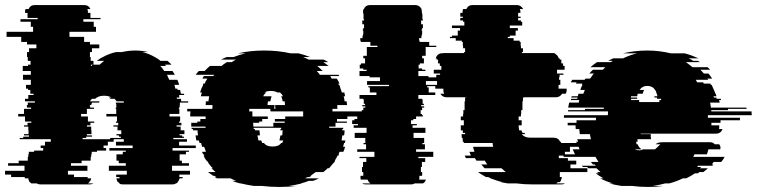

<svg xmlns="http://www.w3.org/2000/svg" viewBox="-66 -730 2996 760"><path d="M709 -144H617V-134H682V-129H670V-119H645V-94H654V-84H682V-74H615V-54H686V-39H644V-29H657V-24H645Q643 -18 641 -14Q640 -12 637 -9H638Q634 -5 632 -4H630Q625 0 616 0H420Q412 0 405 -4H408Q406 -5 402 -9H401Q398 -12 397 -14H398Q395 -19 395 -24H407V-29H394V-39H436V-54H365V-74H432V-84H404V-94H395V-119H420V-129H432V-134H367V-144H459V-154H393V-169H424V-179H384V-169H361V-154H344V-144H354V-134H318V-129H297V-119H295V-109H293V-94H257V-84H215V-74H280V-54H203V-39H227V-29H281V-24H295L292 -14H291Q290 -13 289 -12Q288 -11 287 -9H288Q284 -5 282 -4H304Q297 0 289 0H94Q85 0 80 -4H58Q56 -5 52 -9Q49 -12 48 -14H49Q48 -16 47 -18.5Q46 -21 46 -24H32V-29H-22V-39H-46V-54H31V-74H-34V-84H8V-94H44V-109H46V-119H48V-129H69V-134H105V-144H95V-154H112V-169H135V-179H12V-184H26V-189H49V-194H29V-199H47V-214H46V-229H29V-234H43V-244H58V-249H33V-269H6V-279H29V-299H57V-304H41V-309H40V-314H44V-324H72V-329H33V-339H46V-354H67V-359H54V-374H45V-379H37V-394H56V-414H25V-434H56V-449H24V-469H45V-474H55V-489H44V-504H41V-524H49V-539H78V-554H41V-564H18V-584H-40V-604H65V-624H56V-644H15V-654H83V-659H43V-679H33V-683Q33 -688 35 -694H47Q54 -710 72 -710H267Q285 -710 292 -694H280Q282 -688 282 -683V-679H292V-659H332V-654H264V-644H305V-624H314V-604H209V-584H267V-564H290V-554H327V-539H298V-524H290V-504H293V-489H304V-474H328Q333 -478 337 -481.5Q341 -485 346 -489H317Q323 -493 328.5 -497Q334 -501 341 -504Q366 -518 394 -524H417Q443 -530 470 -530Q496 -530 520 -524H497Q523 -518 547 -504Q552 -501 558 -497.5Q564 -494 569 -489H597Q602 -485 605.5 -481.5Q609 -478 613 -474H587Q588 -473 589 -472Q590 -471 591 -469H568Q573 -465 576.5 -459.5Q580 -454 584 -449H617L626 -434H595L604 -414H636Q638 -410 640 -404.5Q642 -399 643 -394H624Q626 -390 626.5 -386.5Q627 -383 628 -379H636Q637 -377 637 -374H647L650 -359H662Q663 -357 663 -354H643L644 -344H634V-339H650Q651 -337 651 -334Q651 -331 651 -329H679V-324H646V-314H645Q646 -312 646 -309H645V-304H642V-299H644V-279H605V-269H647V-249H643V-244H652V-234H633V-229H649V-214H664V-199H645V-194H655V-189H662V-184H620V-179H674V-169H643V-154H709ZM301 -474H294V-469H296Q298 -471 299 -472Q300 -473 301 -474ZM370 -184H412V-189H405V-194H395V-199H414V-214H399V-229H383V-234H402V-244H393V-249H397V-269H355V-279H394V-299H392V-304H395Q395 -306 394.5 -307Q394 -308 394 -309H395Q394 -311 394 -314H395L392 -324H425Q423 -328 423 -329H395Q394 -332 391.5 -334.5Q389 -337 387 -339H371Q367 -343 364 -344H375Q364 -351 346 -351Q328 -351 318 -344H317Q315 -343 311 -339H298Q296 -337 294 -334.5Q292 -332 290 -329H328Q326 -325 326 -324H298L295 -314H290Q290 -311 289 -309H291V-304H306V-299H278V-279H255V-269H282V-249H307V-244H292V-234H278V-229H295V-214H296V-199H278V-194H298V-189H275V-184H261V-179H370Z M1379 -289Q1380 -284 1380 -279Q1380 -274 1380 -269H1309V-259H1268V-249H1307V-244H1262V-229H1237V-224H1293Q1293 -221 1292 -219H1289V-214H1298V-213Q1298 -209 1297.5 -204Q1297 -199 1296 -194H1289L1286 -174H1301Q1301 -170 1299 -164H1296Q1295 -160 1294 -156.5Q1293 -153 1292 -149H1300Q1299 -144 1297 -139Q1295 -134 1293 -129H1278L1274 -119H1276Q1274 -115 1274 -114H1270Q1266 -104 1259 -94H1261Q1260 -92 1258 -89Q1256 -86 1254 -84H1253L1241 -69Q1240 -68 1239 -67Q1238 -66 1236 -64H1231Q1227 -60 1223 -56.5Q1219 -53 1214 -49H1184L1163 -34H1167Q1165 -33 1163 -32Q1161 -31 1159 -29H1152Q1150 -28 1147 -27Q1144 -26 1142 -24H1196Q1191 -21 1185 -18.5Q1179 -16 1173 -14H1156Q1149 -11 1141 -8.5Q1133 -6 1125 -4H1129Q1117 -1 1104 1.5Q1091 4 1077 6H1108Q1092 8 1075 9Q1058 10 1040 10Q1021 10 1004.5 9Q988 8 971 6H939Q926 4 912.5 1.5Q899 -1 887 -4H884Q876 -6 868.5 -8.5Q861 -11 853 -14H869Q864 -16 858 -18.5Q852 -21 847 -24H793L784 -29H791L782 -34H778Q766 -42 757 -49H787Q783 -53 779 -56.5Q775 -60 771 -64H776Q775 -66 774 -67Q773 -68 771 -69L759 -84H760L753 -94H751Q744 -104 740 -114H743Q741 -118 741 -119H738L734 -129H749Q748 -134 746 -139Q744 -144 742 -149H734Q733 -153 732 -156.5Q731 -160 730 -164H724L721 -174H711L708 -194H718Q717 -199 716.5 -204Q716 -209 716 -213V-214H698V-219H693Q693 -221 692.5 -222Q692 -223 692 -224H748Q748 -227 747 -229H691V-244H715V-249H727V-259H748V-269H687Q687 -274 687 -279Q687 -284 688 -289H675V-299H774Q775 -302 775 -307V-314H748Q748 -318 748.5 -321.5Q749 -325 749 -329H759L762 -349H729Q730 -353 731 -356.5Q732 -360 733 -364H726Q728 -369 729.5 -374.5Q731 -380 733 -384H734Q735 -386 736 -389Q737 -392 738 -394H737Q737 -395 739 -399H744Q748 -409 755 -419H735L741 -429H778Q779 -431 782 -434H709Q711 -438 714.5 -441.5Q718 -445 721 -449H744Q749 -454 754.5 -459.5Q760 -465 765 -469H811Q820 -477 832 -484H851Q855 -487 859.5 -489.5Q864 -492 868 -494H809Q818 -499 831 -504H858Q881 -513 906 -519H876Q925 -530 980 -530Q1035 -530 1084 -519H1115Q1140 -513 1162 -504H1134Q1147 -499 1156 -494H1215Q1220 -492 1224.5 -489.5Q1229 -487 1233 -484H1214L1235 -469H1189Q1195 -465 1200.5 -459.5Q1206 -454 1211 -449H1188Q1191 -445 1194.5 -441.5Q1198 -438 1200 -434H1274L1277 -429H1241L1247 -419H1267Q1274 -409 1278 -399H1273Q1275 -395 1275 -394H1277L1281 -384H1280Q1282 -380 1284 -374.5Q1286 -369 1287 -364H1297L1300 -349H1294Q1296 -345 1296.5 -339.5Q1297 -334 1298 -329H1306Q1307 -325 1307 -321.5Q1307 -318 1308 -314H1269V-307Q1269 -302 1270 -299H1250V-289ZM995 -329Q994 -325 993.5 -321.5Q993 -318 993 -314H1021Q1020 -311 1020 -308Q1020 -305 1020 -302V-299H1024V-302Q1024 -305 1023.5 -308Q1023 -311 1023 -314H1062Q1062 -318 1061.5 -321.5Q1061 -325 1061 -329H1053Q1052 -335 1050.5 -340Q1049 -345 1047 -349H1054Q1050 -358 1042 -364H1032Q1022 -370 1006 -370Q990 -370 981 -364H988Q984 -361 981 -357.5Q978 -354 976 -349H1009Q1008 -345 1006.5 -340Q1005 -335 1004 -329ZM1063 -269H1134V-289H1005Q1004 -293 1004 -299H921Q921 -293 920 -289H933V-269H994V-259H972V-249H960V-244H936Q936 -240 936.5 -236.5Q937 -233 937 -229H1016V-244H1061V-249H1022V-259H1063ZM1047 -219V-224H938V-219H943V-218Q943 -217 943.5 -216Q944 -215 944 -214H961Q962 -209 962 -204Q962 -199 963 -194H953Q955 -181 957 -174H968Q970 -168 972 -164H979Q988 -150 1013 -150Q1038 -150 1047 -164H1051Q1052 -166 1053 -168.5Q1054 -171 1055 -174H1040Q1041 -179 1042 -183.5Q1043 -188 1044 -194H1051Q1052 -199 1052 -204Q1052 -209 1053 -214H1044V-219Z M1707 -389H1625V-384H1631V-364H1657V-354H1590V-339H1606V-334H1607V-319H1612V-314H1601V-309H1613V-304H1605V-294H1599V-279H1604V-274H1608V-269H1581V-259H1570V-254H1561V-239H1584V-234H1567V-224H1618V-204H1571V-184H1613V-164H1606V-159H1616V-139H1581V-129H1649V-109H1590V-104H1617V-89H1604V-69H1600V-49H1605V-34H1594V-27Q1594 -22 1593 -19H1620Q1616 -8 1608 -4H1575Q1570 0 1561 0H1382Q1373 0 1368 -4H1401Q1393 -8 1389 -19H1362Q1361 -22 1361 -27V-34H1372V-49H1367V-69H1371V-89H1384V-104H1357V-109H1416V-129H1348V-139H1383V-159H1373V-164H1380V-184H1338V-204H1385V-224H1334V-234H1351V-239H1328V-254H1337V-259H1348V-269H1375V-274H1371V-279H1366V-294H1372V-304H1380V-309H1368V-314H1379V-319H1374V-334H1373V-339H1357V-354H1424V-364H1398V-384H1392V-389H1474V-394H1387V-409H1438V-424H1397V-429H1357V-449H1385V-454H1372V-459H1358V-474H1363V-479H1379V-499H1372V-509H1386V-544H1428V-549H1400V-564H1362V-569H1360V-579H1369V-589H1371V-594H1372V-609H1370V-614H1372V-619H1375V-634H1368V-649H1375V-654H1373V-674H1372V-679H1371V-683Q1371 -688 1373 -694H1374Q1381 -710 1399 -710H1578Q1594 -710 1603 -694H1602Q1604 -688 1604 -683V-679H1605V-674H1606V-654H1608V-649H1601V-634H1608V-619H1605V-614H1603V-609H1605V-594H1604V-589H1602V-579H1593V-569H1595V-564H1633V-549H1661V-544H1619V-509H1605V-499H1612V-479H1596V-474H1591V-459H1605V-454H1618V-449H1590V-429H1630V-424H1671V-409H1620V-394H1707Z M2170 -114H2146V-104H2182V-94H2215V-79H2192V-64H2259V-49H2150V-29H2158V-27Q2158 -25 2157 -24Q2155 -14 2150 -9H2142Q2138 -5 2136 -4H2170Q2165 0 2156 0H2043Q2026 0 2009.5 -1Q1993 -2 1978 -4H1944Q1937 -5 1930 -6.5Q1923 -8 1915 -9H1923Q1910 -12 1898.5 -16Q1887 -20 1876 -24H1877Q1874 -26 1871 -27Q1868 -28 1866 -29H1858Q1850 -34 1842 -38.5Q1834 -43 1826 -49H1936Q1932 -53 1927.5 -56.5Q1923 -60 1919 -64H1852L1839 -79H1863Q1860 -83 1857.5 -86.5Q1855 -90 1853 -94H1820L1814 -104H1778Q1777 -106 1776 -109Q1775 -112 1773 -114H1798L1792 -129H1812L1809 -139Q1807 -145 1807 -149H1886Q1885 -153 1884.5 -156.5Q1884 -160 1884 -164H1770Q1770 -166 1769.5 -167Q1769 -168 1769 -169H1766Q1766 -173 1765.5 -176.5Q1765 -180 1765 -184H1762Q1762 -188 1761.5 -191.5Q1761 -195 1761 -199H1775V-204H1766V-214H1758V-234H1770V-254H1758V-269H1767V-279H1768V-294H1773V-329H1775V-344H1780V-345H1701Q1686 -345 1677 -359H1692Q1689 -365 1689 -372V-379H1657V-394H1664V-414H1659V-424H1661V-434H1676V-439H1651V-454H1681V-469H1675V-479H1668V-494H1662V-499H1659Q1662 -514 1678 -519H1684Q1687 -520 1692 -520H1771V-524H1775V-539H1767V-549H1766V-564H1762V-569H1738V-579H1715V-584H1723V-589H1746V-609H1755V-619H1723V-629H1772V-644H1767V-649H1756V-659H1766V-664H1756V-679H1765V-683Q1765 -688 1767 -694H1780Q1787 -710 1805 -710H1980Q1996 -710 2005 -694H1992Q1994 -688 1994 -683V-679H1985V-664H1995V-659H1985V-649H1996V-644H2001V-629H1952V-619H1984V-609H1975V-589H1952V-584H1944V-579H1967V-569H1991V-564H1995V-549H1996V-539H2004V-524H2000V-520H2126Q2131 -520 2133 -519H2127Q2141 -514 2146 -499H2149Q2149 -498 2149.5 -497Q2150 -496 2150 -494H2156V-479H2163V-469H2169V-454H2139V-439H2164V-434H2149V-424H2147V-414H2152V-394H2145V-379H2177V-372Q2177 -368 2176 -365Q2175 -362 2173 -359H2159Q2150 -345 2135 -345H2009V-344H2004V-329H2002V-294H1997V-279H1996V-269H1987V-254H1999V-234H1987Q1987 -229 1987.5 -224Q1988 -219 1989 -214H1998Q2000 -208 2002 -204H2010L2013 -199H1999Q2010 -185 2033 -185H2124Q2129 -185 2131 -184H2134Q2146 -181 2151 -169H2154Q2154 -168 2154.5 -167Q2155 -166 2155 -164H2269Q2269 -163 2269.5 -161.5Q2270 -160 2270 -158V-149H2190V-129H2170Z M2736 -274V-264H2863V-254H2786V-244H2750V-234H2781V-228Q2781 -222 2780 -219H2794Q2787 -201 2768 -201H2470V-199H2510V-196Q2510 -192 2510 -187.5Q2510 -183 2511 -179H2457Q2457 -176 2457.5 -173.5Q2458 -171 2458 -169H2452Q2452 -165 2454 -159H2458Q2463 -145 2474 -139H2447Q2454 -135 2466 -135Q2474 -135 2479 -139H2526Q2530 -141 2533.5 -145Q2537 -149 2542 -153L2548 -159H2529Q2538 -167 2556 -167H2745Q2757 -167 2763 -159H2781Q2786 -152 2786 -145Q2785 -143 2785 -139H2738Q2736 -129 2732 -119H2683Q2680 -114 2678 -109H2802Q2800 -104 2796.5 -99Q2793 -94 2789 -89H2759Q2755 -83 2751 -79H2758Q2757 -78 2756 -77Q2755 -76 2754 -74H2698L2693 -69H2710Q2709 -68 2707.5 -67Q2706 -66 2705 -64H2736Q2729 -57 2718 -49H2703Q2702 -48 2700 -47Q2698 -46 2696 -44H2685Q2669 -33 2650 -24H2637Q2625 -18 2611.5 -13Q2598 -8 2583 -4H2567Q2556 -1 2544 1.5Q2532 4 2518 6H2560Q2546 8 2531 9Q2516 10 2499 10Q2483 10 2467 9Q2451 8 2436 6H2394Q2381 4 2369 1.5Q2357 -1 2345 -4H2361Q2334 -11 2310 -24H2323Q2305 -34 2292 -44H2303Q2301 -46 2299.5 -47Q2298 -48 2296 -49H2311Q2307 -53 2303 -56.5Q2299 -60 2295 -64H2263L2258 -69H2241Q2240 -71 2239 -72Q2238 -73 2237 -74H2292Q2291 -76 2288 -79H2281Q2279 -81 2277 -84Q2275 -87 2273 -89H2303Q2300 -94 2297 -99Q2294 -104 2291 -109H2166Q2163 -114 2161 -119H2210L2201 -139H2228Q2226 -144 2224.5 -149Q2223 -154 2221 -159H2218L2215 -169H2222L2219 -179H2273Q2272 -184 2271 -189Q2270 -194 2269 -199H2229L2227 -219H2213Q2213 -223 2212.5 -226.5Q2212 -230 2212 -234H2181V-244H2216V-254H2293V-264H2166V-266Q2166 -271 2167 -274H2340Q2340 -278 2340.5 -281.5Q2341 -285 2341 -289H2182Q2182 -291 2182.5 -292Q2183 -293 2183 -294H2249Q2249 -297 2250 -299H2324V-304H2183Q2184 -309 2185 -314Q2186 -319 2187 -324H2225Q2225 -328 2227 -334H2194Q2194 -336 2194.5 -337Q2195 -338 2195 -339H2219Q2219 -341 2219.5 -342Q2220 -343 2220 -344H2195L2197 -349H2221L2224 -359H2243L2249 -374H2231Q2233 -379 2235 -384.5Q2237 -390 2240 -394H2237L2239 -399H2214Q2216 -403 2216 -404H2193L2199 -414H2248Q2249 -416 2252 -419H2270Q2274 -424 2277.5 -429.5Q2281 -435 2285 -439H2267Q2270 -443 2273.5 -446.5Q2277 -450 2281 -454H2320L2330 -464H2271Q2284 -475 2297 -484H2352L2360 -489H2342Q2350 -494 2361 -499H2400Q2427 -512 2456 -519H2400Q2422 -524 2446 -527Q2470 -530 2496 -530Q2522 -530 2545 -527Q2568 -524 2589 -519H2644Q2659 -515 2672.5 -510Q2686 -505 2699 -499H2660Q2665 -497 2669.5 -494.5Q2674 -492 2678 -489H2696Q2698 -488 2700 -487Q2702 -486 2704 -484H2649Q2662 -475 2675 -464H2735L2745 -454H2706Q2710 -450 2713.5 -446.5Q2717 -443 2720 -439H2738Q2742 -435 2745.5 -429.5Q2749 -424 2753 -419H2734Q2735 -417 2738 -414H2688L2694 -404H2717L2720 -399H2746Q2746 -398 2748 -394H2751L2760 -374L2766 -359H2767L2770 -349H2758L2760 -344H2769L2771 -339H2787Q2787 -338 2787.5 -337Q2788 -336 2788 -334H2780L2783 -324H2745L2748 -304H2889V-299H2815Q2815 -298 2815.5 -297Q2816 -296 2816 -294H2749Q2750 -292 2750 -289H2909Q2909 -285 2909 -281.5Q2909 -278 2910 -274ZM2432 -339V-334H2464V-326H2544V-334H2551V-339H2535V-344H2525Q2525 -347 2524 -349H2536Q2536 -353 2534 -359H2533Q2532 -368 2527 -374Q2517 -390 2496 -390Q2476 -390 2466 -374H2484Q2480 -368 2478 -359H2458Q2458 -357 2457.5 -354.5Q2457 -352 2456 -349H2432Q2432 -346 2431 -344H2456V-339Z"/></svg>

Font: Rubik Glitch
Style: Regular
Weight: 400
Designer: Hubert and Fischer, NaN
Foundry: Hubert and Fischer, NaN
Version: Version 2.200